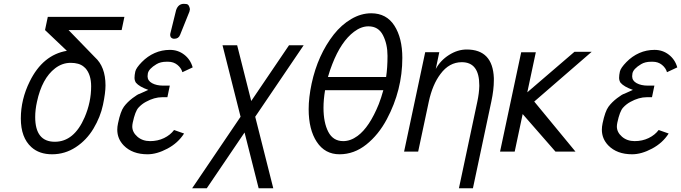

<svg xmlns="http://www.w3.org/2000/svg" viewBox="-20 -799 3592 1012"><path d="M165.5 -182.1Q165.5 -51.8 269 -51.8Q370.6 -51.8 426.3 -181.2Q460.4 -260.7 460.4 -343.8Q460.4 -405.8 430.2 -439.5L420.4 -448.2Q396.5 -467.8 352.3 -467.8Q308.1 -467.8 270.5 -439Q201.2 -385.7 174.8 -262.2Q165.5 -220.2 165.5 -182.1ZM136.7 -369.6Q205.6 -509.8 332.5 -531.2L217.3 -640.6L231.9 -710H635.7L621.1 -640.6H341.3L480 -497.6Q536.1 -447.3 536.1 -348.6Q536.1 -309.6 522.7 -246.1Q509.3 -182.6 472.9 -121.6Q436.5 -60.5 379.4 -23.2Q322.3 14.2 254.6 14.2Q187 14.2 145.5 -23.4Q89.8 -73.7 89.8 -174.3Q89.8 -274.9 136.7 -369.6Z M950.2 -95.2Q918.5 -45.4 862.5 -15.6Q806.6 14.2 757.8 14.2Q677.7 14.2 632.3 -32.2Q598.1 -67.4 598.1 -115.7Q598.1 -130.9 602.1 -149.4Q615.2 -212.4 633.1 -236.6Q650.9 -260.7 678.5 -281.7Q706.1 -302.7 716.3 -304.7L761.7 -325.2Q714.4 -341.8 696.3 -363.3Q689 -375 689 -388.9Q689 -402.8 693.1 -421.9Q697.3 -440.9 727.5 -471.9Q757.8 -502.9 795.4 -519.5Q833 -536.1 875.7 -536.1Q918.5 -536.1 951.2 -510.7Q983.9 -485.4 995.6 -443.8L941.4 -418.5Q935.1 -440.9 914.8 -457.3Q894.5 -473.6 866.2 -473.6H857.9Q826.2 -473.6 805.2 -460.9Q764.2 -436.5 759.3 -412.1Q757.8 -404.3 757.8 -397Q757.8 -373.5 781.5 -360.6Q805.2 -347.7 839.8 -347.7H875L862.3 -286.6H834.5Q793.5 -286.6 749 -262.2Q727.1 -250.5 709.7 -231.4Q692.4 -212.4 679.7 -152.8Q677.2 -140.6 677.2 -132.3Q677.2 -102.1 704.1 -78.6Q731 -55.2 771.2 -55.2Q811.5 -55.2 844.7 -71.3Q877.9 -87.4 897.5 -113.8ZM879.9 -603.5Q877 -610.4 877 -614.3Q877 -618.2 877.4 -620.6L908.2 -745.6Q919.4 -778.8 949.2 -778.8Q953.6 -778.8 961.9 -777.8Q971.7 -776.9 976.3 -766.6Q981 -756.3 981 -750L978.5 -737.8L929.2 -615.2Q921.4 -594.7 898.4 -594.7H895.5Q885.3 -596.2 879.9 -603.5Z M1069.8 193.4H992.7L1248 -183.6L1152.8 -560.5H1230L1304.2 -266.6L1503.4 -560.5H1580.6L1325.2 -183.6L1420.4 193.4H1343.3L1269 -100.6Z M1606.9 -223.6Q1606.9 -284.7 1622.6 -358.9Q1655.3 -509.8 1739.3 -617.2Q1779.8 -668.5 1831.3 -698.7Q1882.8 -729 1936.5 -729Q2017.1 -729 2058.8 -663.8Q2100.6 -598.6 2100.6 -493.7Q2100.6 -324.2 2019 -170.9Q1975.1 -88.4 1910.6 -37.1Q1846.2 14.2 1769.5 14.2Q1692.9 14.2 1649.9 -50.8Q1606.9 -115.7 1606.9 -223.6ZM2000.5 -323.7H1693.4Q1685.1 -273.9 1685.1 -231Q1685.1 -152.8 1710.4 -104Q1735.8 -55.2 1789.1 -55.2Q1827.6 -55.2 1864.7 -82.5Q1927.2 -128.4 1976.6 -250.5Q1989.7 -284.2 2000.5 -323.7ZM1708.5 -393.1H2015.1Q2022.5 -442.4 2022.5 -504.6Q2022.5 -566.9 1998.5 -613.5Q1974.6 -660.2 1921.9 -660.2Q1883.8 -660.2 1846.2 -631.8Q1777.8 -580.6 1731.4 -460.9Q1719.7 -432.1 1708.5 -393.1Z M2506.3 -349.1Q2506.3 -471.2 2414.1 -471.2Q2347.7 -471.2 2301.8 -409.2Q2259.8 -354 2240.2 -263.7L2184.1 0H2109.9L2221.2 -523.9H2295.4L2276.9 -435.5Q2301.3 -480.5 2346.7 -509.3Q2392.1 -538.1 2439.9 -538.1Q2577.1 -538.1 2583 -387.7V-375.5Q2583 -326.2 2569.8 -264.2L2472.7 193.4H2398.9L2496.1 -264.2Q2505.4 -308.1 2506.3 -344.7Z M2727.1 -523.4H2804.2L2759.3 -312.5L3007.8 -525.9H3098.6L2795.9 -263.7L3013.2 0H2907.7L2734.9 -197.8L2692.9 0H2615.7Z M3504.4 -95.2Q3472.7 -45.4 3416.7 -15.6Q3360.8 14.2 3312 14.2Q3231.9 14.2 3186.5 -32.2Q3152.3 -67.4 3152.3 -115.7Q3152.3 -130.9 3156.2 -149.4Q3169.4 -212.4 3187.3 -236.6Q3205.1 -260.7 3232.7 -281.7Q3260.3 -302.7 3270.5 -304.7L3315.9 -325.2Q3268.6 -341.8 3250.5 -363.3Q3243.2 -375 3243.2 -388.9Q3243.2 -402.8 3247.3 -421.9Q3251.5 -440.9 3281.7 -471.9Q3312 -502.9 3349.6 -519.5Q3387.2 -536.1 3429.9 -536.1Q3472.7 -536.1 3505.4 -510.7Q3538.1 -485.4 3549.8 -443.8L3495.6 -418.5Q3489.3 -440.9 3469 -457.3Q3448.7 -473.6 3420.4 -473.6H3412.1Q3380.4 -473.6 3359.4 -460.9Q3318.4 -436.5 3313.5 -412.1Q3312 -404.3 3312 -397Q3312 -373.5 3335.7 -360.6Q3359.4 -347.7 3394 -347.7H3429.2L3416.5 -286.6H3388.7Q3347.7 -286.6 3303.2 -262.2Q3281.2 -250.5 3263.9 -231.4Q3246.6 -212.4 3233.9 -152.8Q3231.4 -140.6 3231.4 -132.3Q3231.4 -102.1 3258.3 -78.6Q3285.2 -55.2 3325.4 -55.2Q3365.7 -55.2 3398.9 -71.3Q3432.1 -87.4 3451.7 -113.8Z"/></svg>

Font: Tuffy
Style: Italic
Weight: 400
Italic angle: -12°
Designer: Thatcher Ulrich, Karoly Barta and Michael Everson
Version: Version 001.271